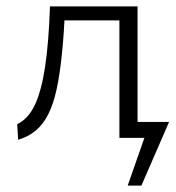

<svg xmlns="http://www.w3.org/2000/svg" viewBox="-20 -433 554 603"><path d="M399 0V-50H511L485 0ZM381 150 451 -50H511L424 150ZM37 6 34 -43Q69 -60 89.5 -103.5Q110 -147 121.5 -222.5Q133 -298 137 -413H185Q181 -328 174.5 -264Q168 -200 158 -153.5Q148 -107 132 -75Q116 -43 93 -23.5Q70 -4 37 6ZM355 0V-413H412V0ZM167 -369V-413H379V-369Z"/></svg>

Font: Ysabeau Office Light
Style: Regular
Weight: 300
Designer: Christian Thalmann (Catharsis Fonts)
Version: Version 2.001;gftools[0.9.30]; featfreeze: tnum,lnum,ss02